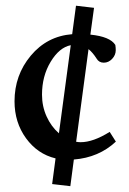

<svg xmlns="http://www.w3.org/2000/svg" viewBox="-20 -658 446 665"><path d="M223.6 -13.2 160.6 -20.5 172.4 -109.4Q109.9 -124.5 70.1 -179.2Q30.3 -233.9 30.3 -307.1Q30.3 -397.9 86.7 -465.3Q143.1 -532.7 230 -539.6L243.2 -638.2L305.7 -630.9L293 -538.1Q361.3 -531.2 379.4 -502.4Q380.9 -493.7 380.9 -484.4Q380.9 -467.3 368.4 -454.1Q356 -440.9 339.4 -440.9Q322.8 -440.9 314.5 -455.1Q300.8 -476.6 286.6 -487.8L243.7 -167Q252 -165.5 259.3 -165.5Q302.7 -165.5 359.9 -201.2L381.3 -167.5Q322.3 -112.3 235.8 -105.5ZM125.5 -330.1Q125.5 -289.6 141.4 -254.6Q157.2 -219.7 184.1 -196.3L225.1 -501.5Q185.5 -493.7 155.5 -444.1Q125.5 -394.5 125.5 -330.1Z"/></svg>

Font: Elstob 6pt Medium
Style: Regular
Weight: 500
Designer: Peter S. Baker
Version: Version 1.015